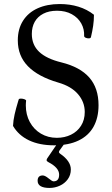

<svg xmlns="http://www.w3.org/2000/svg" viewBox="-20 -696 549 937"><path d="M43.5 -81.5Q44.9 -109.4 51.3 -137.5Q57.6 -165.5 68.4 -201.2L71.3 -210.4Q72.3 -214.8 81.5 -214.8Q90.8 -214.8 99.4 -211.7Q107.9 -208.5 107.4 -204.1Q106 -193.4 106 -181.6Q106 -136.2 125.7 -100.1Q145.5 -64 179.9 -43.7Q214.4 -23.4 257.3 -23.4Q295.4 -23.4 326.4 -38.6Q357.4 -53.7 375.5 -82.3Q393.6 -110.8 393.6 -149.4Q393.6 -198.2 360.6 -236.6Q327.6 -274.9 264.6 -293Q166 -321.8 116.5 -372.6Q66.9 -423.3 66.9 -499Q66.9 -554.7 92.3 -594.7Q117.7 -634.8 163.8 -655.5Q210 -676.3 271.5 -676.3Q320.8 -676.3 362.8 -663.3Q404.8 -650.4 438.5 -624Q438.5 -596.2 434.6 -569.8Q430.7 -543.5 423.8 -514.6Q422.4 -509.3 414.1 -508.8Q405.8 -508.3 398.2 -511.7Q390.6 -515.1 390.6 -520.5Q392.1 -553.7 376.5 -581.8Q360.8 -609.9 330.3 -626.7Q299.8 -643.6 258.3 -643.6Q219.2 -643.6 191.4 -629.2Q163.6 -614.7 149.4 -589.4Q135.3 -564 135.3 -530.3Q135.3 -477.1 171.1 -443.1Q207 -409.2 279.3 -391.6Q370.6 -369.1 415.8 -317.6Q460.9 -266.1 460.9 -182.6Q460.9 -121.6 436.5 -77.6Q412.1 -33.7 363.5 -10.3Q314.9 13.2 244.1 13.2Q172.9 13.2 121.8 -11Q70.8 -35.2 43.5 -81.5ZM163.6 186Q163.6 173.3 169.9 166.7Q176.3 160.2 188.5 160.2Q199.7 160.2 217.3 174.8Q234.4 189 241.2 189Q268.6 189 268.6 156.2Q268.6 122.6 216.8 95.7Q207.5 90.8 207.5 86.4Q207.5 81.5 210 77.6L266.1 -4.9H301.8L270 39.1Q267.6 43 267.6 46.4Q267.6 49.8 272.9 53.7Q325.7 89.8 325.7 130.9Q325.7 158.2 310.8 178.7Q295.9 199.2 272 210.2Q248 221.2 221.7 221.2Q192.9 221.2 178.2 212.4Q163.6 203.6 163.6 186Z"/></svg>

Font: Junicode Two Beta VF
Style: Regular
Weight: 400
Designer: Peter S. Baker
Foundry: Briery Creek Software
Version: Version 1.031 beta; ttfautohint (v1.8.1.43-b0c9)